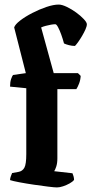

<svg xmlns="http://www.w3.org/2000/svg" viewBox="-20 -820 400 840"><path d="M229 0Q219 0 190.5 -3.5Q162 -7 128 -12Q94 -17 65 -22.5Q36 -28 24 -32Q24 -40 27.5 -49Q31 -58 33 -63L61 -68Q78 -71 86.5 -86Q95 -101 95 -146V-434L24 -441Q24 -461 28.5 -474Q33 -487 37 -492L93 -500L42 -700Q46 -713 68 -730Q90 -747 121 -763Q152 -779 183 -789.5Q214 -800 237 -800Q251 -800 272 -790Q293 -780 313 -765.5Q333 -751 346.5 -736.5Q360 -722 360 -714Q360 -705 354 -691.5Q348 -678 339.5 -663.5Q331 -649 322.5 -637Q314 -625 308 -619Q295 -619 281.5 -622.5Q268 -626 260 -630Q255 -649 248 -668.5Q241 -688 234 -701Q227 -714 222 -714Q214 -714 203 -712Q192 -710 180.5 -707Q169 -704 160 -700L215 -500H321L333 -488Q332 -470 326 -454.5Q320 -439 314 -430H231V-127Q231 -106 226 -91Q221 -76 217 -71L297 -62Q299 -58 301.5 -49.5Q304 -41 304 -33Q298 -25 284.5 -17.5Q271 -10 256 -5Q241 0 229 0Z"/></svg>

Font: Texturina 12pt
Style: Bold
Weight: 700
Designer: Guillermo Torres Carreño
Foundry: Omnibus-Type
Version: Version 1.002